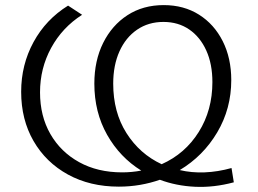

<svg xmlns="http://www.w3.org/2000/svg" viewBox="-20 -726 1012 753"><path d="M446 6Q333 6 246.5 -41.5Q160 -89 111.5 -173Q63 -257 63 -366Q63 -472 111.5 -561Q160 -650 247 -704L302 -668Q224 -618 180.5 -538Q137 -458 137 -364Q137 -271 177.5 -200.5Q218 -130 290.5 -90Q363 -50 459 -50Q497 -50 534 -57Q450 -109 400 -197.5Q350 -286 350 -398Q350 -488 384.5 -557.5Q419 -627 480 -666.5Q541 -706 622 -706Q701 -706 760.5 -668.5Q820 -631 853.5 -564.5Q887 -498 887 -412Q887 -300 832 -207Q777 -114 685 -59Q731 -48 782.5 -50Q834 -52 888 -67L897 -11Q819 10 745 6.5Q671 3 607 -21Q570 -8 529.5 -1Q489 6 446 6ZM614 -82Q706 -123 759.5 -208.5Q813 -294 813 -404Q813 -475 789 -528Q765 -581 722 -610.5Q679 -640 621 -640Q562 -640 517.5 -609.5Q473 -579 448.5 -524.5Q424 -470 424 -398Q424 -286 476 -204Q528 -122 614 -82Z"/></svg>

Font: Montserrat
Style: Regular
Weight: 400
Designer: Julieta Ulanovsky
Foundry: Julieta Ulanovsky
Version: Version 9.000; ttfautohint (v1.8.4.7-5d5b)